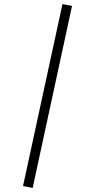

<svg xmlns="http://www.w3.org/2000/svg" viewBox="-20 -822 466 941"><path d="M286.1 -801.8 333 -793 140.1 99.1 92.8 89.8Z"/></svg>

Font: Fira Sans Compressed Light
Style: Regular
Weight: 300
Width: 1
Designer: Carrois Corporate & Edenspiekermann AG
Foundry: Carrois Corporate GbR & Edenspiekermann AG
Version: Version 4.203;PS 004.203;hotconv 1.0.88;makeotf.lib2.5.64775